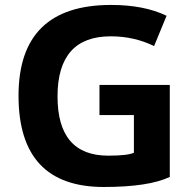

<svg xmlns="http://www.w3.org/2000/svg" viewBox="-20 -744 768 774"><path d="M398.5 9.8Q54.7 9.8 54.7 -358.1Q54.7 -724.1 427.7 -724.1Q561.2 -724.1 651.5 -680.4L601.2 -558.3Q520.7 -597.6 426.4 -597.6Q211.9 -597.6 211.9 -355.2Q211.9 -116.5 416.3 -116.5Q494.7 -116.5 519.8 -128.3V-280.2H381V-401.6H664.5V-30.7Q578.7 9.8 398.5 9.8Z"/></svg>

Font: Nokora
Style: Regular
Weight: 400
Designer: Danh Hong
Foundry: Danh Hong
Version: Version 9.000